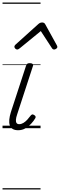

<svg xmlns="http://www.w3.org/2000/svg" viewBox="-20 -1015 474 1520"><path d="M124 16Q97 16 80.5 6Q64 -4 57.5 -23Q51 -42 53.5 -68.5Q56 -95 66 -127L186 -494Q190 -506 196 -510.5Q202 -515 217 -515Q231 -515 238 -509Q245 -503 241 -493L116 -110Q107 -84 106 -66.5Q105 -49 111.5 -40.5Q118 -32 132 -32Q149 -32 165.5 -42Q182 -52 196.5 -68Q211 -84 222 -99Q227 -106 234 -108.5Q241 -111 251 -104Q261 -98 262 -91Q263 -84 258 -77Q247 -58 227 -36Q207 -14 181 1Q155 16 124 16ZM116 -623Q108 -623 101 -630Q94 -637 94 -645Q94 -650 96.5 -654Q99 -658 103 -662L284 -825Q292 -832 299 -834.5Q306 -837 314 -837Q321 -837 327.5 -834Q334 -831 338 -823L428 -660Q431 -655 432.5 -651Q434 -647 434 -644Q434 -635 425 -629Q416 -623 409 -623Q403 -623 398.5 -626Q394 -629 391 -634L303 -769L138 -634Q131 -629 126.5 -626Q122 -623 116 -623ZM0 475H301V485H0ZM0 -20H301V0H0ZM0 -505H301V-500H0ZM0 -995H301V-985H0Z"/></svg>

Font: Playwrite CZ Guides
Style: Regular
Weight: 400
Designer: Veronika Burian, José Scaglione
Foundry: TypeTogether
Version: Version 1.003